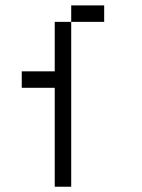

<svg xmlns="http://www.w3.org/2000/svg" viewBox="-20 -708 540 728"><path d="M375 -625V-687.5H250V-625H187.5V-437.5H62.5V-375H187.5Q187.5 -375 187.5 0H250Q250 0 250 -625Z"/></svg>

Font: UnifontExMono
Style: Regular
Weight: 500
Version: Version 15.0.06